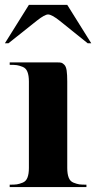

<svg xmlns="http://www.w3.org/2000/svg" viewBox="-20 -762 392 782"><path d="M175.8 -703.1Q162.1 -703.1 129.9 -677.7L14.6 -585.9H0L97.7 -742.2H253.9L351.6 -585.9H336.9L222.7 -677.7Q190.4 -703.1 175.8 -703.1ZM19.5 -507.8H214.8Q225.6 -507.8 230.5 -506.3Q235.4 -504.9 242.2 -498Q249 -491.2 251.5 -474.6Q253.9 -458 253.9 -429.7V-78.1Q253.9 -53.7 259.8 -38.6Q265.6 -23.4 279.3 -18.1Q293 -12.7 302.7 -11.2Q312.5 -9.8 332 -9.8V0H19.5V-9.8Q39.1 -9.8 48.8 -11.2Q58.6 -12.7 72.3 -18.1Q85.9 -23.4 91.8 -38.6Q97.7 -53.7 97.7 -78.1V-429.7Q97.7 -454.1 91.8 -469.2Q85.9 -484.4 72.3 -489.7Q58.6 -495.1 48.8 -496.6Q39.1 -498 19.5 -498Z"/></svg>

Font: spinweradBold
Style: Regular
Weight: 700
Width: 7
Version: Version 0.3 ; ttfautohint (v1.2) -l 8 -r 50 -G 200 -x 14 -D 